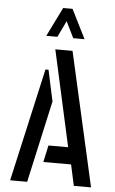

<svg xmlns="http://www.w3.org/2000/svg" viewBox="-61 -959 601 1000"><g transform="rotate(5 239.5 -459.0)"><path d="M153 -766 228 -918H277L353 -766H294L252 -851L211 -766ZM364 0 340 -110H195L214 -198H317L206 -700H296L454 0ZM31 0 164 -591H180L215 -428L120 0Z"/></g></svg>

Font: Stick No Bills ExtraLight Medium
Style: Regular
Weight: 500
Version: Version 2.000